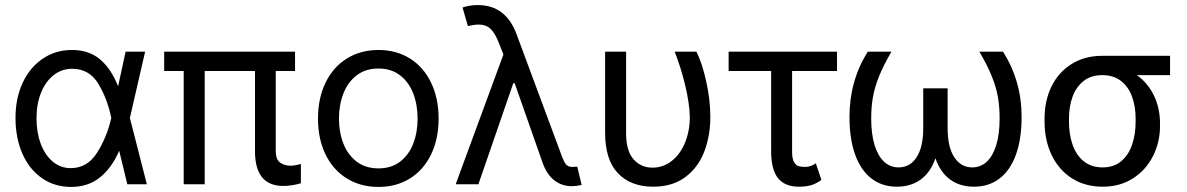

<svg xmlns="http://www.w3.org/2000/svg" viewBox="-20 -737 4749 768"><path d="M42 -265.6Q42 -344.2 70.8 -406Q99.6 -467.8 151.1 -502.4Q202.6 -537.1 267.6 -537.1Q336.4 -537.1 380.9 -499Q425.3 -460.9 452.1 -392.6H452.6L482.4 -530.3H560.5L499.5 -265.1L567.4 0H489.3L457 -132.8H456.1Q427.7 -66.4 380.4 -27.8Q333 10.7 264.6 10.7Q198.2 10.7 147.7 -24.4Q97.2 -59.6 69.6 -122.3Q42 -185.1 42 -265.6ZM262.7 -64.5Q329.6 -64.5 368.7 -126.7Q407.7 -189 424.8 -263.7L425.3 -265.1L424.8 -266.6Q409.7 -341.3 373.5 -401.6Q337.4 -461.9 268.6 -461.9Q227.5 -461.9 195.1 -436.8Q162.6 -411.6 144.3 -366.5Q126 -321.3 126 -263.7Q126 -207 143.1 -161.6Q160.2 -116.2 191.4 -90.3Q222.7 -64.5 262.7 -64.5Z M1160.2 -453.1H1083V-132.8Q1083 -99.6 1100.1 -86.9Q1117.2 -74.2 1142.6 -74.2Q1152.8 -74.2 1164.6 -76.7Q1176.3 -79.1 1183.6 -81.1V-3.9Q1146 6.8 1113.3 6.8Q1000 6.8 1000 -131.8V-453.1H798.8V0H714.8V-453.1H636.7V-530.3H1160.2Z M1252 -262.7Q1252 -344.2 1282.2 -406.5Q1312.5 -468.8 1367.4 -502.9Q1422.4 -537.1 1494.1 -537.1Q1565.4 -537.1 1619.9 -502.9Q1674.3 -468.8 1704.3 -406.5Q1734.4 -344.2 1734.4 -262.7Q1734.4 -181.2 1704.3 -119.1Q1674.3 -57.1 1619.9 -23.2Q1565.4 10.7 1494.1 10.7Q1422.4 10.7 1367.4 -23.2Q1312.5 -57.1 1282.2 -119.1Q1252 -181.2 1252 -262.7ZM1650.4 -262.7Q1650.4 -317.4 1633.1 -362.8Q1615.7 -408.2 1580.6 -435.5Q1545.4 -462.9 1494.1 -462.9Q1441.9 -462.9 1406.5 -435.5Q1371.1 -408.2 1353.5 -362.8Q1335.9 -317.4 1335.9 -262.7Q1335.9 -208 1353.5 -162.8Q1371.1 -117.7 1406.5 -90.6Q1441.9 -63.5 1494.1 -63.5Q1545.4 -63.5 1580.6 -90.6Q1615.7 -117.7 1633.1 -162.8Q1650.4 -208 1650.4 -262.7Z M2149.4 -88.9 2038.6 -404.3H2033.2L1893.6 0H1802.7L1993.7 -519L1976.6 -562.5Q1960.4 -604.5 1942.1 -621.6Q1923.8 -638.7 1895.5 -638.7Q1876.5 -638.7 1851.6 -632.8L1830.1 -707Q1839.4 -710.4 1855.7 -713.6Q1872.1 -716.8 1890.6 -716.8Q1947.8 -716.8 1986.8 -687Q2025.9 -657.2 2047.9 -595.7L2228.5 -109.4Q2235.8 -89.8 2243.9 -79.6Q2252 -69.3 2269.5 -69.3L2289.1 -70.3L2306.6 2.9Q2283.7 7.8 2267.6 7.8Q2226.6 7.8 2196.3 -16.4Q2166 -40.5 2149.4 -88.9Z M2484.4 -530.3V-204.1Q2484.4 -132.8 2514.4 -99.6Q2544.4 -66.4 2589.8 -66.4Q2632.8 -66.4 2667 -93.3Q2701.2 -120.1 2720.2 -166.7Q2739.3 -213.4 2739.3 -269.5Q2737.8 -325.2 2720.7 -396.2Q2703.6 -467.3 2678.7 -530.3H2765.6Q2788.6 -485.4 2804.9 -411.1Q2821.3 -336.9 2821.3 -269.5Q2821.3 -193.4 2796.9 -130.1Q2772.5 -66.9 2721.2 -28.6Q2669.9 9.8 2592.8 9.8Q2503.4 9.8 2451.9 -43.9Q2400.4 -97.7 2400.4 -206.1V-530.3Z M3328.1 -453.1H3148.4V-129.9Q3148.4 -102.1 3156.2 -88.6Q3164.1 -75.2 3174.8 -72.3Q3185.5 -69.3 3201.2 -69.3Q3212.9 -69.3 3224.4 -73.7Q3235.8 -78.1 3243.2 -84L3265.6 -17.6Q3244.1 -1.5 3222.9 4.2Q3201.7 9.8 3175.8 9.8Q3119.6 9.8 3092 -24.4Q3064.5 -58.6 3064.5 -133.8V-453.1H2894.5V-530.3H3328.1Z M3464.8 -262.7Q3464.8 -201.7 3478 -157.7Q3491.2 -113.8 3515.9 -90.6Q3540.5 -67.4 3574.2 -67.4Q3620.1 -67.4 3646.5 -108.2Q3672.9 -148.9 3672.9 -224.6V-383.8H3770.5V-224.6Q3770.5 -148.9 3797.1 -108.2Q3823.7 -67.4 3869.1 -67.4Q3902.8 -67.4 3927.5 -90.6Q3952.1 -113.8 3965.3 -157.7Q3978.5 -201.7 3978.5 -262.7Q3978.5 -308.6 3971.9 -347.4Q3965.3 -386.2 3947.8 -430.4Q3930.2 -474.6 3897.5 -530.3H3992.2Q4066.4 -412.6 4066.4 -269.5Q4066.4 -181.6 4043.9 -118.9Q4021.5 -56.2 3978.5 -23.2Q3935.5 9.8 3876 9.8Q3819.3 9.8 3780 -19.3Q3740.7 -48.3 3721.7 -104Q3702.6 -48.3 3663.3 -19.3Q3624 9.8 3567.4 9.8Q3508.3 9.8 3465.6 -23.2Q3422.9 -56.2 3400.4 -118.9Q3377.9 -181.6 3377.9 -269.5Q3377.9 -414.1 3451.2 -530.3H3545.9Q3513.2 -474.6 3495.6 -430.2Q3478 -385.7 3471.4 -346.9Q3464.8 -308.1 3464.8 -262.7Z M4388.7 -513.7H4660.2V-436.5H4527.3Q4571.3 -405.3 4595.7 -355Q4620.1 -304.7 4620.1 -242.2V-232.4Q4620.1 -168.9 4592.3 -113.3Q4564.5 -57.6 4512.5 -23.9Q4460.4 9.8 4390.6 9.8Q4319.8 9.8 4267.1 -24.2Q4214.4 -58.1 4186.3 -117.4Q4158.2 -176.8 4158.2 -251V-262.7Q4158.2 -334 4186 -391.1Q4213.9 -448.2 4266.4 -481Q4318.8 -513.7 4388.7 -513.7ZM4390.6 -67.4Q4435.1 -67.4 4464.6 -92Q4494.1 -116.7 4508.3 -158.2Q4522.5 -199.7 4522.5 -251V-262.7Q4522.5 -311 4508.3 -350.3Q4494.1 -389.6 4464.1 -413.1Q4434.1 -436.5 4388.7 -436.5Q4344.2 -436.5 4314.5 -413.1Q4284.7 -389.6 4270.3 -350.3Q4255.9 -311 4255.9 -262.7V-251Q4255.9 -199.7 4270.3 -158.2Q4284.7 -116.7 4314.9 -92Q4345.2 -67.4 4390.6 -67.4Z"/></svg>

Font: WEMIX Pretendard
Style: Regular
Weight: 400
Designer: Base glyphs from Inter by Rasmus Andersson; Hangeul glyphs from Noto Sans CJK(Source Han Sans) by Jang Soo-young and Kan
Foundry: Kil Hyung-jin
Version: Version 1.000